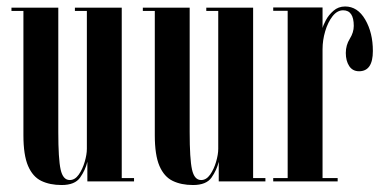

<svg xmlns="http://www.w3.org/2000/svg" viewBox="-20 -546 1153 578"><path d="M165.5 11Q130 11 104.2 -1.5Q78.5 -14 64.5 -46.5Q50.5 -79 50.5 -139V-513H14.5V-523H155.5V-148.5Q155.5 -67.5 162.5 -35.8Q169.5 -4 190 -4Q205.5 -4 217 -20.2Q228.5 -36.5 235 -58.8Q241.5 -81 241.5 -98V-513H205.5V-523H346.5V-10H383.5V0H243V-59Q237 -34 221.2 -11.5Q205.5 11 165.5 11Z M561 11Q525.5 11 499.8 -1.5Q474 -14 460 -46.5Q446 -79 446 -139V-513H410V-523H551V-148.5Q551 -67.5 558 -35.8Q565 -4 585.5 -4Q601 -4 612.5 -20.2Q624 -36.5 630.5 -58.8Q637 -81 637 -98V-513H601V-523H742V-10H779V0H638.5V-59Q632.5 -34 616.8 -11.5Q601 11 561 11Z M802.5 0V-10H846V-513.5H802.5V-523.5H951V-461.5Q952.5 -469 960.8 -484.8Q969 -500.5 983.8 -513.5Q998.5 -526.5 1019 -526.5Q1056.5 -526.5 1079.5 -487Q1102.5 -447.5 1102.5 -392.5Q1102.5 -331.5 1061 -331.5Q1041.5 -331.5 1031.2 -347.2Q1021 -363 1021 -386.5Q1021 -410 1033 -429.2Q1045 -448.5 1045 -468Q1045 -515 1013 -515Q995 -515 981 -497Q967 -479 959 -452Q951 -425 951 -397.5V-10H996.5V0Z"/></svg>

Font: Imbue 100pt SemiBold
Style: Regular
Weight: 600
Designer: Tyler Finck
Foundry: Etcetera Type Company
Version: Version 1.102; ttfautohint (v1.8.3)